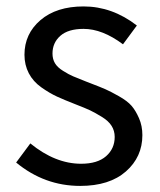

<svg xmlns="http://www.w3.org/2000/svg" viewBox="-20 -577 508 609"><path d="M234.4 12.7Q121.1 12.7 31.2 -61.5L76.2 -122.1Q155.3 -57.6 237.3 -57.6Q289.1 -57.6 316.4 -81.5Q343.8 -105.5 343.8 -142.6Q343.8 -162.1 334 -177.7Q324.2 -193.4 302.7 -206.5Q281.2 -219.7 265.6 -227.1Q250 -234.4 219.7 -246.1Q184.6 -259.8 161.1 -270.5Q137.7 -281.2 111.3 -299.8Q85 -318.4 71.3 -344.7Q57.6 -371.1 57.6 -403.3Q57.6 -469.7 108.4 -513.2Q159.2 -556.6 245.1 -556.6Q335.9 -556.6 414.1 -496.1L370.1 -436.5Q304.7 -485.4 245.1 -485.4Q196.3 -485.4 171.4 -463.4Q146.5 -441.4 146.5 -407.2Q146.5 -389.6 154.3 -376.5Q162.1 -363.3 180.2 -352.1Q198.2 -340.8 211.9 -335Q225.6 -329.1 252.9 -318.4Q261.7 -315.4 265.6 -313.5Q298.8 -300.8 314.5 -293.9Q330.1 -287.1 356.9 -272Q383.8 -256.8 397 -241.7Q410.2 -226.6 420.9 -202.1Q431.6 -177.7 431.6 -148.4Q431.6 -79.1 379.4 -33.2Q327.1 12.7 234.4 12.7Z"/></svg>

Font: Gen Shin Gothic Regular
Style: Regular
Weight: 400
Designer: [Source Han Sans]
Ryoko NISHIZUKA  (kana & ideographs); Paul D. Hunt (Latin, Greek & Cyrillic); Wenlong ZHANG  (bopomofo
Version: Version 1.002.20150607